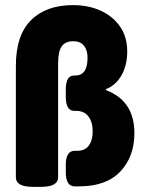

<svg xmlns="http://www.w3.org/2000/svg" viewBox="-20 -728 552 750"><path d="M111 2Q75 2 58.5 -7.5Q42 -17 42 -36V-471Q42 -590 101 -649Q160 -708 265 -708Q326 -708 374 -686Q422 -664 449.5 -623.5Q477 -583 477 -527Q477 -474 455 -434.5Q433 -395 394 -380V-376Q505 -334 505 -208Q505 -116 450 -58Q395 0 289 0H272Q237 0 237 -55V-84Q237 -139 272 -139H282Q312 -139 327 -159.5Q342 -180 342 -215Q342 -251 325.5 -273Q309 -295 277 -295H270Q237 -295 237 -350V-378Q237 -433 269 -433H274Q322 -433 322 -503Q322 -532 308 -549.5Q294 -567 266 -567Q236 -567 221.5 -547.5Q207 -528 207 -480V-36Q207 -17 190.5 -7.5Q174 2 138 2Z"/></svg>

Font: Asap Semi Condensed ExtraBold
Style: Regular
Weight: 800
Width: 4
Designer: Pablo Cosgaya
Foundry: Omnibus-Type
Version: Version 3.001; ttfautohint (v1.8.4.7-5d5b)